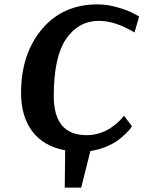

<svg xmlns="http://www.w3.org/2000/svg" viewBox="-20 -680 654 875"><path d="M431 -585Q338 -585 281.5 -503Q225 -421 225 -242Q225 -64 375 -64Q405 -64 433.5 -73Q462 -82 481.5 -95Q501 -108 516 -121.5Q531 -135 538 -144L545 -153L581 -105Q579 -101 574.5 -94.5Q570 -88 553 -71Q536 -54 516 -39.5Q496 -25 462.5 -11Q429 3 392 8L350 175H275L277 5Q179 -13 127.5 -81Q76 -149 76 -256Q76 -434 171 -547Q266 -660 424 -660Q470 -660 517.5 -646Q565 -632 590 -618L614 -605L593 -532Q505 -585 431 -585Z"/></svg>

Font: Arsenal
Style: Bold Italic
Weight: 700
Italic angle: -9.10001°
Designer: Andrij Shevchenko
Foundry: Stairsfor
Version: Version 2.001;PS 002.001;hotconv 1.0.88;makeotf.lib2.5.64775